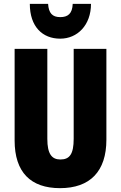

<svg xmlns="http://www.w3.org/2000/svg" viewBox="-20 -968 628 998"><path d="M453 -948H358C356 -897 333 -879 293 -879C252 -879 233 -900 230 -948H135C135 -829 201 -767 293 -767C382 -767 453 -837 453 -948ZM533 -242V-714H363V-247C363 -167 342 -139 294 -139C249 -139 226 -168 226 -246V-714H56V-238C56 -72 140 10 292 10C448 10 533 -77 533 -242Z"/></svg>

Font: Noto Sans Myanmar ExtraCondensed Black
Style: Regular
Weight: 900
Width: 2
Designer: Monotype Design Team
Foundry: Monotype Imaging Inc.
Version: Version 2.107